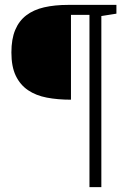

<svg xmlns="http://www.w3.org/2000/svg" viewBox="-20 -691 526 790"><path d="M397 -625V79.1H348.1V-629.9H272V-280.8Q217.8 -280.8 172.9 -289.3Q127.9 -297.9 95.5 -319.8Q63 -341.8 44.9 -379.4Q26.9 -417 26.9 -475.1Q26.9 -530.3 42.5 -567.6Q58.1 -605 88.1 -627.9Q118.2 -650.9 161.6 -660.9Q205.1 -670.9 261.2 -670.9H459V-634.8Z"/></svg>

Font: BabelStone Ogham Pictish
Style: Bold Italic
Weight: 700
Italic angle: -30°
Designer: Andrew West
Foundry: BabelStone
Version: Version 1.02 March 14, 2022